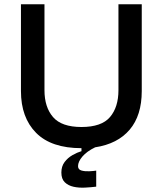

<svg xmlns="http://www.w3.org/2000/svg" viewBox="-20 -680 761 898"><path d="M361 13Q220 13 149 -58.5Q78 -130 78 -254V-660H188V-258Q188 -179 228 -132.5Q268 -86 361 -86Q455 -86 494.5 -132.5Q534 -179 534 -258V-660H643V-254Q643 -140 586.5 -73.5Q530 -7 425 9Q386 28 365.5 52Q345 76 345 97Q345 113 361 117.5Q377 122 397.5 121Q418 120 430 118V193Q406 196 377.5 197.5Q349 199 324 193.5Q299 188 283 172.5Q267 157 267 127Q267 98 282 78Q297 58 319 45.5Q341 33 361 27Z"/></svg>

Font: Bricolage Grotesque 10pt Medium
Style: Regular
Weight: 500
Designer: Mathieu Triay
Foundry: Atelier Triay
Version: Version 1.000; ttfautohint (v1.8.4.7-5d5b);gftools[0.9.32]